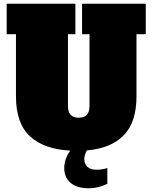

<svg xmlns="http://www.w3.org/2000/svg" viewBox="-20 -798 821 1034"><path d="M765 -778V-614H715V-279Q715 -139 646 -69Q577 1 448 12Q434 37 434 58Q434 85 451 100.5Q468 116 498 116Q530 116 558 107V192Q510 216 458 216Q396 216 361 187.5Q326 159 326 107Q326 60 358 13Q218 6 142 -63.5Q66 -133 66 -279V-614H16V-778H386V-614H346V-228Q346 -195 360.5 -179.5Q375 -164 404 -164Q433 -164 447.5 -179.5Q462 -195 462 -228V-614H422V-778Z"/></svg>

Font: Alfa Slab One
Style: Regular
Weight: 400
Designer: JM Sole
Foundry: JM Sole
Version: Version 2.000